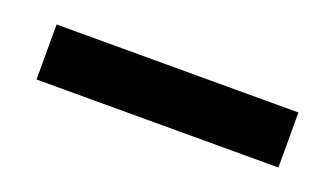

<svg xmlns="http://www.w3.org/2000/svg" viewBox="-27 -806 492 282"><g transform="rotate(20 219.0 -665.0)"><path d="M30 -622V-708H408V-622Z"/></g></svg>

Font: M PLUS 2 Thin Medium
Style: Regular
Weight: 500
Version: Version 1.001